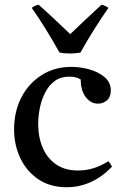

<svg xmlns="http://www.w3.org/2000/svg" viewBox="-20 -772 511 804"><path d="M434 -97Q444 -85 449 -74Q366 12 259 12Q190 12 141 -21Q92 -54 65.5 -109Q39 -164 39 -231Q39 -304 69 -363Q99 -422 153.5 -457Q208 -492 279 -492Q316 -492 354 -481.5Q392 -471 418 -449Q444 -427 444 -393Q444 -366 428 -352Q412 -338 390 -338Q360 -338 339 -365.5Q318 -393 318 -439Q300 -451 270 -451Q234 -451 209.5 -433Q185 -415 169.5 -385Q154 -355 147 -320.5Q140 -286 140 -253Q140 -197 159 -153Q178 -109 215 -83.5Q252 -58 307 -58Q339 -58 369.5 -67Q400 -76 434 -97ZM274 -629Q304 -658 337 -689Q370 -720 405 -752Q412 -751 419.5 -747.5Q427 -744 434 -739Q405 -698 372.5 -646Q340 -594 317 -552Q307 -550 296 -549Q285 -548 273 -548Q261 -548 250 -549Q239 -550 229 -552Q206 -594 174 -646Q142 -698 113 -739Q125 -749 142 -752Q178 -720 211 -689Q244 -658 274 -629Z"/></svg>

Font: Castoro
Style: Regular
Weight: 400
Designer: John Hudson
Foundry: Tiro Typeworks Ltd.
Version: Version 2.04